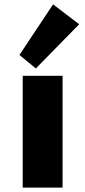

<svg xmlns="http://www.w3.org/2000/svg" viewBox="-20 -859 390 879"><path d="M84 0H266.5V-512H84ZM144 -545.5 342.5 -748 223 -839 69 -607.5Z"/></svg>

Font: Spartan ExtraBold
Style: Regular
Weight: 800
Designer: Matt Bailey, Mirko Velimirovic
Foundry: Matt Bailey
Version: Version 1.003; ttfautohint (v1.8.3)